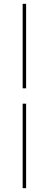

<svg xmlns="http://www.w3.org/2000/svg" viewBox="-20 -840 254 1000"><path d="M116 -300V140H98V-300ZM98 -380V-820H116V-380Z"/></svg>

Font: Kalnia Thin Light
Style: Regular
Weight: 300
Version: Version 1.105